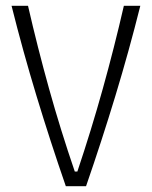

<svg xmlns="http://www.w3.org/2000/svg" viewBox="-20 -645 526 665"><path d="M208 0Q154 -156 106.5 -312.5Q59 -469 20 -625H77Q110 -481 150 -337.5Q190 -194 239 -51H248Q296 -194 336 -337.5Q376 -481 409 -625H466Q427 -469 379.5 -312.5Q332 -156 278 0Z"/></svg>

Font: Changa ExtraLight ExtraLight
Style: Regular
Weight: 250
Version: Version 3.002; ttfautohint (v1.8.2)